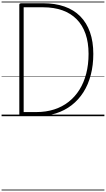

<svg xmlns="http://www.w3.org/2000/svg" viewBox="-20 -1468 1339 2426"><path d="M251 0Q224 0 224 -19V-1408Q224 -1418 231 -1422.5Q238 -1427 252 -1427H524Q676 -1427 794.5 -1385.5Q913 -1344 994 -1262Q1075 -1180 1117 -1061Q1159 -942 1159 -787Q1159 -644 1127 -521.5Q1095 -399 1034 -303Q973 -207 885.5 -139Q798 -71 686 -35.5Q574 0 441 0ZM279 -52H439Q561 -52 664 -85Q767 -118 847.5 -181.5Q928 -245 984 -334.5Q1040 -424 1069.5 -538Q1099 -652 1099 -787Q1099 -930 1061 -1039.5Q1023 -1149 949.5 -1224Q876 -1299 769 -1337.5Q662 -1376 524 -1376H279ZM0 928H1299V938H0ZM0 -20H1299V0H0ZM0 -505H1299V-500H0ZM0 -1448H1299V-1438H0Z"/></svg>

Font: Playwrite ID Guides
Style: Regular
Weight: 400
Designer: Veronika Burian, José Scaglione
Foundry: TypeTogether
Version: Version 1.003